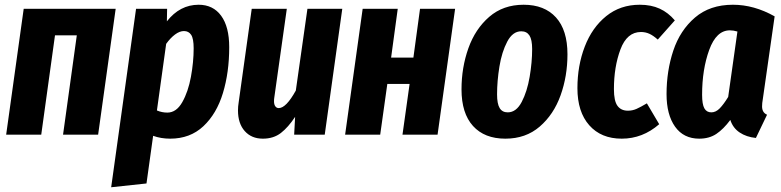

<svg xmlns="http://www.w3.org/2000/svg" viewBox="-20 -568 3296 810"><path d="M246 0 304 -419H212L154 0H6L80 -531H468L394 0Z M554 -531H685L684 -478Q739 -548 818 -548Q879 -548 913 -501.5Q947 -455 947 -369Q947 -263 920.5 -175.5Q894 -88 838 -35.5Q782 17 698 17Q659 17 626 5L598 206L449 222ZM797 -364Q797 -405 786.5 -421Q776 -437 756 -437Q738 -437 718.5 -422.5Q699 -408 681 -383L642 -102Q663 -93 686 -93Q724 -93 749 -137Q774 -181 785.5 -244Q797 -307 797 -364Z M984 -102Q984 -119 987 -137L1042 -531H1190L1137 -155Q1136 -150 1136 -141Q1136 -127 1141.5 -119.5Q1147 -112 1156 -112Q1187 -112 1228 -186L1277 -531H1424L1350 0H1221L1225 -75Q1196 -31 1165 -7Q1134 17 1089 17Q1041 17 1012.5 -15Q984 -47 984 -102Z M1678 0 1708 -214H1614L1584 0H1436L1510 -531H1658L1630 -325H1724L1752 -531H1900L1826 0Z M1927 -191Q1927 -283 1956 -364.5Q1985 -446 2044 -497Q2103 -548 2189 -548Q2277 -548 2325.5 -494.5Q2374 -441 2374 -339Q2374 -247 2345 -166Q2316 -85 2257 -34Q2198 17 2112 17Q2024 17 1975.5 -36.5Q1927 -90 1927 -191ZM2225 -361Q2225 -401 2213.5 -418.5Q2202 -436 2179 -436Q2143 -436 2120 -392.5Q2097 -349 2087 -287.5Q2077 -226 2077 -170Q2077 -130 2088 -112Q2099 -94 2122 -94Q2158 -94 2181 -138Q2204 -182 2214.5 -244Q2225 -306 2225 -361Z M2827 -482 2755 -401Q2736 -418 2719.5 -425.5Q2703 -433 2684 -433Q2625 -433 2597.5 -359.5Q2570 -286 2570 -192Q2570 -142 2585 -121.5Q2600 -101 2629 -101Q2648 -101 2665 -108.5Q2682 -116 2709 -132L2761 -44Q2691 17 2603 17Q2516 17 2466 -39.5Q2416 -96 2416 -196Q2416 -291 2447 -371.5Q2478 -452 2537.5 -500Q2597 -548 2679 -548Q2727 -548 2763 -531.5Q2799 -515 2827 -482Z M3248 -499 3198 -149Q3195 -133 3195 -119Q3195 -93 3216 -84L3169 14Q3129 10 3100.5 -9Q3072 -28 3061 -62Q3032 -23 3002 -3Q2972 17 2930 17Q2864 17 2828 -33.5Q2792 -84 2792 -171Q2792 -269 2820.5 -354.5Q2849 -440 2912 -494Q2975 -548 3072 -548Q3161 -548 3248 -499ZM2942 -168Q2942 -128 2951.5 -111Q2961 -94 2981 -94Q3000 -94 3016.5 -111Q3033 -128 3052 -159L3091 -435Q3074 -440 3059 -440Q3002 -440 2972 -357.5Q2942 -275 2942 -168Z"/></svg>

Font: Fira Sans Extra Condensed
Style: Bold Italic
Weight: 700
Width: 3
Italic angle: -8°
Designer: Carrois Corporate & Edenspiekermann AG
Foundry: Carrois Corporate GbR & Edenspiekermann AG
Version: Version 4.203